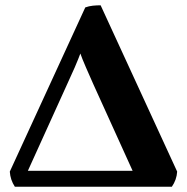

<svg xmlns="http://www.w3.org/2000/svg" viewBox="-20 -705 706 725"><path d="M302 -677Q316 -682 330.5 -683.5Q345 -685 360 -685L649 -57Q647 -26 629 0H36Q19 -26 17 -57ZM287 -512Q275 -480 262 -450Q249 -420 234 -388L63 -11L53 -60H538L503 -11L332 -388Q318 -420 304.5 -450.5Q291 -481 280 -512Z"/></svg>

Font: Vollkorn
Style: Bold
Weight: 700
Designer: Friedrich Althausen
Foundry: Friedrich Althausen
Version: Version 5.000